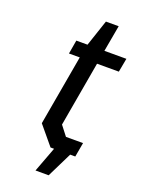

<svg xmlns="http://www.w3.org/2000/svg" viewBox="-148 -724 677 919"><g transform="rotate(20 190.0 -264.5)"><path d="M154 128 202 0H184L105 -95L168 -453H113L125 -523H182L227 -657H292L268 -523H380L367 -453H256L198 -122L236 -73H323L310 0H284L221 128Z"/></g></svg>

Font: Tomorrow
Style: Italic
Weight: 400
Italic angle: -10°
Designer: Tony de Marco, Monica Rizzolli
Foundry: Just in Type
Version: Version 2.002